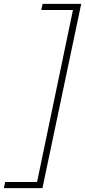

<svg xmlns="http://www.w3.org/2000/svg" viewBox="-69 -813 443 1000"><path d="M354 -793 152 167H-49L-42 135H124L311 -761H146L153 -793Z"/></svg>

Font: Mona Sans ExtraLight
Style: Italic
Weight: 200
Italic angle: -11.6951°
Designer: Deni Anggara
Foundry: GitHub
Version: Version 2.000